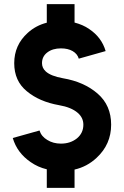

<svg xmlns="http://www.w3.org/2000/svg" viewBox="-20 -811 595 922"><path d="M204.7 -791V-702Q152.3 -688.7 113.3 -653.3Q48.3 -594.7 48.3 -507.7Q48.3 -422 109 -372.7Q169 -322.7 263.3 -306Q322 -296 353 -269.3Q380.3 -246 380.3 -212.3Q380.3 -172.3 349.7 -146.7Q318 -121.3 272.7 -121.3Q235.3 -121.3 207 -139Q178.7 -155.7 169.7 -184.3L41.3 -148.3Q62 -77.3 127 -32.7Q162.3 -8 204.7 2V91H338V3.3Q398 -10.3 443.7 -53Q513.7 -117.7 513.7 -212.3Q513.7 -305 449 -361.3Q384 -418 282 -435.3Q224.3 -445.7 200 -467.7Q181.7 -484.3 181.7 -507.7Q181.7 -540 207.3 -559.3Q232.7 -578.7 272.7 -578.7Q306 -578.7 328.7 -565.7Q351.7 -552.3 358.3 -529.3L487.3 -565.7Q468.3 -631.3 408.7 -671.3Q393 -682.3 375.2 -690Q357.3 -697.7 338 -702.7V-791Z"/></svg>

Font: Unageo Variable
Style: Regular
Weight: 300
Designer: Richard Sepsi
Foundry: Richard Sepsi
Version: Version 2.200